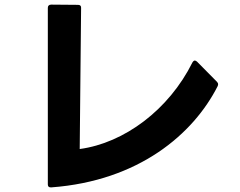

<svg xmlns="http://www.w3.org/2000/svg" viewBox="-20 -783 1040 831"><path d="M919 -429 833 -516C830 -519 826 -521 823 -521C820 -521 816 -518 813 -513C711 -308 518 -164 325 -138L331 -748C332 -757 327 -762 318 -762L202 -763C192 -763 187 -758 187 -749V15C187 24 191 28 200 28H202C581 0 817 -203 922 -410C923 -413 924 -415 924 -418C924 -422 922 -426 919 -429Z"/></svg>

Font: LINE Seed JP App_OTF Bold
Style: Regular
Weight: 700
Designer: LINE & Fontrix & Fontworks
Version: Version 1.009